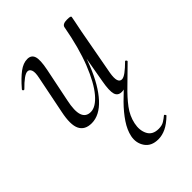

<svg xmlns="http://www.w3.org/2000/svg" viewBox="-197 -490 860 860"><g transform="rotate(-45 233.0 -60.0)"><path d="M293.6 275Q250 275 229.8 245.5Q209.6 216 217.4 177.8Q224.2 146 246.4 112.7Q268.6 79.4 302 45.5Q335.4 11.6 374 -21L357.8 1Q350.8 5 343.9 7Q337 9 328 9Q303.2 9 296.9 -12.7Q290.6 -34.4 300 -86.6L351.2 -378.8Q355.4 -394 383.2 -394Q398.4 -394 402.5 -392.2Q406.6 -390.4 406.6 -387.6Q406.6 -384.4 401.6 -361.2Q396.6 -338 391.6 -312L350.6 -89Q340.8 -30.4 368 -30.4Q378.8 -30.4 396 -43.2Q413.2 -56 434.8 -77.6Q437 -80.6 441 -76.6Q445 -72.6 442.8 -69.4Q400.2 -26.8 363.7 8.2Q327.2 43.2 302.1 76.5Q277 109.8 268.8 148.8Q260.8 186.2 275 214.5Q289.2 242.8 327.8 242.8Q348.8 242.8 362.2 234.4Q375.6 226 387 216.4Q389 214.4 392.5 218.9Q396 223.4 394 225.4Q366.8 251.8 342.4 263.4Q318 275 293.6 275ZM133.4 13Q90.6 13 75.1 -18.3Q59.6 -49.6 74.2 -119L110 -297Q116.6 -327.6 111.3 -341.4Q106 -355.2 93.8 -355.2Q83 -355.2 66 -342.8Q49 -330.4 28.2 -309Q24.2 -305 20.2 -309Q16.2 -313 20.2 -317Q53 -355 79.8 -375Q106.6 -395 132.4 -395Q157.6 -395 164.9 -373.2Q172.2 -351.4 161.2 -297L128.6 -138Q116.2 -80.4 125.8 -53Q135.4 -25.6 166 -25.6Q198.2 -25.6 233.1 -66.8Q268 -108 299.4 -187.1Q330.8 -266.2 351.2 -378.8L363.6 -377.8Q343.8 -261.4 308.4 -173.2Q273 -85 228 -36Q183 13 133.4 13Z"/></g></svg>

Font: Cormorant Light
Style: Italic
Weight: 300
Italic angle: -10°
Designer: Christian Thalmann (Catharsis Fonts)
Foundry: Catharsis Fonts
Version: Version 4.000